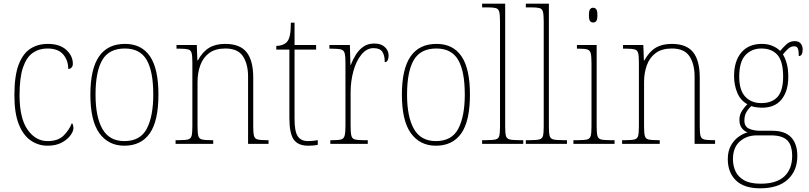

<svg xmlns="http://www.w3.org/2000/svg" viewBox="-20 -780 4389 1041"><path d="M238 10Q188 10 147 -18Q106 -46 82 -106Q58 -166 58 -263Q58 -370 81.5 -430.5Q105 -491 145.5 -516.5Q186 -542 239 -542Q304 -542 339.5 -509.5Q375 -477 375 -434Q375 -421 367.5 -413.5Q360 -406 350 -406Q350 -453 322.5 -485Q295 -517 237 -517Q192 -517 158 -493.5Q124 -470 105 -415Q86 -360 86 -264Q86 -139 129.5 -77Q173 -15 238 -15Q295 -15 325 -45Q355 -75 370 -113Q378 -103 378 -85Q378 -68 361.5 -45.5Q345 -23 314 -6.5Q283 10 238 10Z M654 10Q568 10 519 -57.5Q470 -125 470 -267Q470 -406 517 -474Q564 -542 658 -542Q747 -542 793 -475Q839 -408 839 -267Q839 -124 792 -57Q745 10 654 10ZM654 -15Q741 -15 776 -82.5Q811 -150 811 -267Q811 -394 775 -455.5Q739 -517 657 -517Q571 -517 534.5 -454.5Q498 -392 498 -267Q498 -146 535.5 -80.5Q573 -15 654 -15Z M932 0V-20H950Q984 -20 999.5 -24Q1015 -28 1019 -44Q1023 -60 1023 -95V-442Q1023 -476 1019 -492Q1015 -508 1000.5 -512Q986 -516 956 -516H937V-536H1047L1050 -453H1053Q1079 -500 1114 -521Q1149 -542 1201 -542Q1281 -542 1317 -497Q1353 -452 1353 -359V-95Q1353 -60 1357 -44Q1361 -28 1376.5 -24Q1392 -20 1425 -20H1436V0H1325V-365Q1325 -432 1297.5 -474.5Q1270 -517 1202 -517Q1148 -517 1115 -493Q1082 -469 1066.5 -427.5Q1051 -386 1051 -334V-95Q1051 -60 1055 -44Q1059 -28 1074.5 -24Q1090 -20 1124 -20H1136V0Z M1651 10Q1596 10 1572.5 -23.5Q1549 -57 1549 -141V-511H1478V-531Q1516 -532 1535 -552Q1546 -563 1551.5 -588Q1557 -613 1557 -657H1577V-536H1694V-511H1577V-135Q1577 -67 1594.5 -41Q1612 -15 1650 -15Q1676 -15 1703 -20V5Q1689 8 1676 9Q1663 10 1651 10Z M1771 0V-20H1786Q1816 -20 1830 -24Q1844 -28 1848.5 -44.5Q1853 -61 1853 -97V-441Q1853 -476 1848.5 -492Q1844 -508 1828.5 -512Q1813 -516 1778 -516H1766V-536H1877L1880 -428H1882Q1892 -455 1908.5 -482Q1925 -509 1949.5 -526.5Q1974 -544 2010 -544Q2046 -544 2066.5 -525Q2087 -506 2087 -479Q2087 -464 2082 -453.5Q2077 -443 2066 -443Q2066 -481 2052.5 -500Q2039 -519 2005 -519Q1968 -519 1939.5 -484Q1911 -449 1896 -394Q1881 -339 1881 -280V-97Q1881 -61 1885 -44.5Q1889 -28 1903.5 -24Q1918 -20 1948 -20H1974V0Z M2343 10Q2257 10 2208 -57.5Q2159 -125 2159 -267Q2159 -406 2206 -474Q2253 -542 2347 -542Q2436 -542 2482 -475Q2528 -408 2528 -267Q2528 -124 2481 -57Q2434 10 2343 10ZM2343 -15Q2430 -15 2465 -82.5Q2500 -150 2500 -267Q2500 -394 2464 -455.5Q2428 -517 2346 -517Q2260 -517 2223.5 -454.5Q2187 -392 2187 -267Q2187 -146 2224.5 -80.5Q2262 -15 2343 -15Z M2594 0V-20H2614Q2651 -20 2667 -24Q2683 -28 2687 -43.5Q2691 -59 2691 -94V-662Q2691 -699 2687 -715.5Q2683 -732 2668.5 -736Q2654 -740 2624 -740H2594V-760H2719V-94Q2719 -59 2723 -43.5Q2727 -28 2743.5 -24Q2760 -20 2796 -20H2817V0Z M2831 0V-20H2851Q2888 -20 2904 -24Q2920 -28 2924 -43.5Q2928 -59 2928 -94V-662Q2928 -699 2924 -715.5Q2920 -732 2905.5 -736Q2891 -740 2861 -740H2831V-760H2956V-94Q2956 -59 2960 -43.5Q2964 -28 2980.5 -24Q2997 -20 3033 -20H3054V0Z M3196 -658Q3185 -658 3179 -666Q3173 -674 3173 -698Q3173 -721 3179 -729.5Q3185 -738 3196 -738Q3207 -738 3213 -729.5Q3219 -721 3219 -698Q3219 -674 3213 -666Q3207 -658 3196 -658ZM3089 0V-20H3114Q3148 -20 3163.5 -24Q3179 -28 3183 -44Q3187 -60 3187 -95V-438Q3187 -474 3183 -490.5Q3179 -507 3165 -511.5Q3151 -516 3122 -516H3108V-536H3215V-95Q3215 -60 3219 -44Q3223 -28 3238.5 -24Q3254 -20 3288 -20H3312V0Z M3353 0V-20H3371Q3405 -20 3420.5 -24Q3436 -28 3440 -44Q3444 -60 3444 -95V-442Q3444 -476 3440 -492Q3436 -508 3421.5 -512Q3407 -516 3377 -516H3358V-536H3468L3471 -453H3474Q3500 -500 3535 -521Q3570 -542 3622 -542Q3702 -542 3738 -497Q3774 -452 3774 -359V-95Q3774 -60 3778 -44Q3782 -28 3797.5 -24Q3813 -20 3846 -20H3857V0H3746V-365Q3746 -432 3718.5 -474.5Q3691 -517 3623 -517Q3569 -517 3536 -493Q3503 -469 3487.5 -427.5Q3472 -386 3472 -334V-95Q3472 -60 3476 -44Q3480 -28 3495.5 -24Q3511 -20 3545 -20H3557V0Z M4101 241Q4014 241 3970 198Q3926 155 3926 83Q3926 40 3942.5 10Q3959 -20 3984 -38Q4009 -56 4033 -62Q4015 -69 4002 -85.5Q3989 -102 3989 -131Q3989 -159 4004.5 -181.5Q4020 -204 4032 -215Q3995 -235 3977.5 -277Q3960 -319 3960 -367Q3960 -449 3999.5 -495.5Q4039 -542 4111 -542Q4144 -542 4169 -531Q4194 -520 4210 -504Q4223 -520 4242.5 -538.5Q4262 -557 4288 -557Q4311 -557 4321.5 -544Q4332 -531 4332 -513Q4332 -476 4311 -476Q4311 -504 4306 -516.5Q4301 -529 4287 -529Q4269 -529 4255.5 -517.5Q4242 -506 4225 -485Q4237 -466 4245.5 -436Q4254 -406 4254 -363Q4254 -287 4218 -241.5Q4182 -196 4111 -196Q4100 -196 4080.5 -198.5Q4061 -201 4054 -205Q4038 -191 4027 -172.5Q4016 -154 4016 -126Q4016 -94 4041 -82.5Q4066 -71 4102 -71H4167Q4236 -71 4269.5 -35.5Q4303 0 4303 66Q4303 145 4251.5 193Q4200 241 4101 241ZM4108 -221Q4165 -221 4195.5 -254.5Q4226 -288 4226 -365Q4226 -447 4195.5 -482Q4165 -517 4108 -517Q4055 -517 4021.5 -481Q3988 -445 3988 -364Q3988 -291 4020.5 -256Q4053 -221 4108 -221ZM4104 216Q4191 216 4233 176Q4275 136 4275 66Q4275 6 4247.5 -20Q4220 -46 4161 -46H4083Q4028 -46 3991 -13Q3954 20 3954 83Q3954 119 3968 149Q3982 179 4014.5 197.5Q4047 216 4104 216Z"/></svg>

Font: Noto Serif Georgian SemiCondensed Thin
Style: Regular
Weight: 100
Width: 4
Designer: Monotype Design Team, Akaki Razmadze
Foundry: Google LLC
Version: Version 2.003; ttfautohint (v1.8.4.7-5d5b)